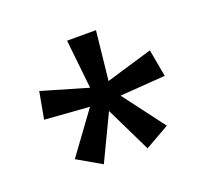

<svg xmlns="http://www.w3.org/2000/svg" viewBox="-75 -851 593 549"><g transform="rotate(-20 221.5 -577.0)"><path d="M265 -761H177L193 -612L53 -653L38 -571L174 -561L82 -435L155 -393L221 -531L288 -393L362 -435L267 -561L405 -571L390 -654L249 -612Z"/></g></svg>

Font: Noto Sans Khmer UI Condensed
Style: Regular
Weight: 400
Width: 3
Designer: Danh Hong and the Monotype Design Team
Foundry: Monotype Imaging Inc.
Version: Version 2.002